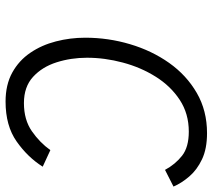

<svg xmlns="http://www.w3.org/2000/svg" viewBox="-57 -695 764 690"><g transform="rotate(90 325.0 -350.0)"><path d="M345 12Q284.5 12 241 -12Q197.5 -36 169.8 -76.8Q142 -117.5 128.8 -168.8Q115.5 -220 115.5 -274.5Q115.5 -357 138.8 -435.2Q162 -513.5 206.2 -576Q250.5 -638.5 314 -675.2Q377.5 -712 458.5 -712Q514.5 -712 552.5 -694Q590.5 -676 614.2 -648.2Q638 -620.5 650.5 -591.5L590.5 -561Q570.5 -598 539.8 -622.2Q509 -646.5 453 -646.5Q388.5 -646.5 339 -614Q289.5 -581.5 255.8 -527.8Q222 -474 204.8 -409.2Q187.5 -344.5 187.5 -280.5Q187.5 -223 204 -171.2Q220.5 -119.5 256.2 -86.8Q292 -54 350.5 -54Q410.5 -54 451.5 -82.5Q492.5 -111 519.5 -149L579 -121.5Q545 -67.5 488.5 -27.8Q432 12 345 12Z"/></g></svg>

Font: Overpass Light
Style: Italic
Weight: 300
Italic angle: -10°
Designer: Delve Withrington, Dave Bailey, Thomas Jockin
Foundry: Delve Fonts LLC
Version: Version 4.000; ttfautohint (v1.8.3)